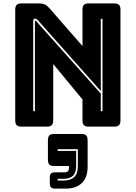

<svg xmlns="http://www.w3.org/2000/svg" viewBox="-20 -740 793 1122"><path d="M201 -622Q196 -627 193 -629Q190 -631 186 -631Q182 -631 178 -628Q174 -625 174 -619V-90H184V-617Q184 -618 184.5 -619Q185 -620 186 -620Q187 -620 188.5 -619Q190 -618 191 -617L569 -193V-90H579V-630H569V-208ZM255 0H105Q86 0 77.5 -8.5Q69 -17 69 -36V-684Q69 -703 77.5 -711.5Q86 -720 105 -720H209Q228 -720 241.5 -714Q255 -708 268 -693L462 -471V-684Q462 -703 470.5 -711.5Q479 -720 498 -720H648Q667 -720 675.5 -711.5Q684 -703 684 -684V-36Q684 -17 675.5 -8.5Q667 0 648 0H498Q479 0 470.5 -8.5Q462 -17 462 -36V-159L291 -366V-36Q291 -17 282.5 -8.5Q274 0 255 0ZM367 362H301Q285 362 278 354.5Q271 347 271 331V297Q271 281 278 274Q285 267 301 267H360Q371 267 377 260.5Q383 254 383 243V230H297Q276 230 268 221.5Q260 213 260 191V82Q260 60 268 51.5Q276 43 297 43H455Q476 43 484 51.5Q492 60 492 82V234Q492 298 458 330Q424 362 367 362ZM435 132H317V142H425V229Q425 269 406.5 287Q388 305 352 305H317V315H352Q392 315 413.5 295Q435 275 435 229Z"/></svg>

Font: Bungee Inline
Style: Regular
Weight: 400
Version: Version 1.000;PS 1.0;hotconv 1.0.72;makeotf.lib2.5.5900